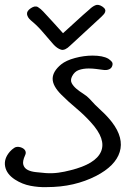

<svg xmlns="http://www.w3.org/2000/svg" viewBox="-20 -767 542 787"><path d="M20.5 -145.5Q28.3 -154.3 38.6 -161.1Q48.8 -168 65.4 -163.1Q79.1 -158.2 83.5 -149.4Q87.9 -140.6 83 -130.9Q71.3 -105.5 75.7 -91.3Q80.1 -77.1 93.8 -70.3Q107.4 -63.5 127 -61.5Q146.5 -59.6 167 -57.6Q193.4 -55.7 218.8 -59.1Q244.1 -62.5 269.5 -69.3Q372.1 -94.7 394 -145.5Q416 -196.3 352.5 -265.6Q325.2 -295.9 293 -322.8Q260.7 -349.6 231.4 -378.9Q195.3 -415 195.8 -444.8Q196.3 -474.6 230.5 -502.9Q251 -519.5 287.6 -529.3Q324.2 -539.1 359.4 -539.1Q401.4 -539.1 423.8 -526.4Q432.6 -520.5 438 -514.2Q443.4 -507.8 440.4 -498Q437.5 -487.3 427.2 -482.9Q417 -478.5 403.3 -480.5Q388.7 -482.4 373.5 -484.4Q358.4 -486.3 343.8 -486.3Q321.3 -486.3 303.2 -480Q285.2 -473.6 275.4 -454.1Q267.6 -438.5 273.9 -426.3Q280.3 -414.1 293 -403.3Q305.7 -392.6 321.3 -382.8Q336.9 -373 346.7 -362.3Q369.1 -336.9 394.5 -314Q419.9 -291 439.5 -265.6Q488.3 -201.2 470.7 -144Q453.1 -86.9 374 -45.9Q330.1 -23.4 279.8 -11.7Q229.5 0 169.9 0Q138.7 1 105 -5.4Q71.3 -11.7 41 -31.2Q6.8 -53.7 1 -85Q-4.9 -116.2 20.5 -145.5ZM238.3 -630.9Q266.6 -656.2 293 -680.7Q319.3 -705.1 346.7 -728.5Q357.4 -739.3 370.1 -745.1Q382.8 -751 399.4 -740.2Q408.2 -734.4 410.6 -728.5Q413.1 -722.7 410.6 -716.8Q408.2 -710.9 403.3 -706.1Q398.4 -701.2 393.6 -696.3Q362.3 -667 330.6 -638.2Q298.8 -609.4 267.6 -580.1Q246.1 -558.6 230 -563.5Q213.9 -568.4 198.2 -585.9Q175.8 -611.3 154.8 -636.2Q133.8 -661.1 106.4 -683.6Q92.8 -695.3 90.8 -708.5Q88.9 -721.7 106.4 -733.4Q124 -745.1 135.7 -737.8Q147.5 -730.5 157.2 -719.7Q177.7 -698.2 197.3 -676.3Q216.8 -654.3 238.3 -630.9Z"/></svg>

Font: Scriphy
Style: Regular
Weight: 400
Designer: Ala M. Lockhart
Foundry: Ala M. Lockhart
Version: Version 1.0 2021